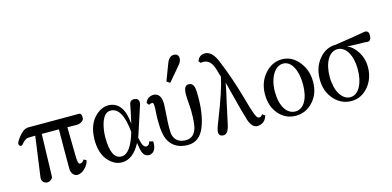

<svg xmlns="http://www.w3.org/2000/svg" viewBox="-60 -915 2557 1254"><g transform="rotate(-15 1218.5 -287.5)"><path d="M468 -335C471 -354 466 -373 453 -373H108C84 -373 58 -353 30 -312C17 -294 15 -281 24 -273C31 -266 38 -267 45 -276C60 -294 73 -304 84 -307C87 -308 106 -309 139 -309L103 -48C102 -42 101 -37 101 -32C101 -11 112 2 133 6C150 9 174 -6 175 -23L183 -309H299C299 -293 299 -247 298 -170V-43C298 -14 316 10 340 10C358 9 375 1 391 -15C408 -31 418 -49 421 -68L403 -77C396 -64 387 -57 375 -57C364 -56 359 -77 359 -118L356 -308C395 -307 416 -307 419 -307C442 -307 464 -320 468 -335Z M847 -80C846 -69 841 -61 834 -57C831 -55 827 -54 823 -53C809 -54 799 -66 793 -89L785 -122L792 -142L853 -329C854 -334 855 -339 855 -343C855 -360 846 -370 828 -372C805 -375 793 -364 790 -340C789 -329 780 -290 765 -222C757 -321 721 -372 657 -377C624 -379 593 -366 564 -339C527 -304 508 -254 506 -188C505 -120 522 -68 557 -33C584 -6 613 7 645 6C694 5 735 -27 769 -91C773 -62 777 -41 781 -30C789 -6 804 6 827 6C860 2 875 -25 874 -74ZM751 -170C724 -79 691 -33 651 -32C602 -31 578 -80 578 -179C578 -213 583 -245 592 -275C606 -318 627 -340 656 -340C709 -340 741 -283 751 -170Z M1233 -278C1233 -311 1232 -332 1229 -341C1224 -364 1211 -375 1190 -374C1169 -373 1159 -352 1159 -313C1159 -300 1160 -281 1162 -256C1164 -231 1165 -212 1165 -199C1165 -148 1162 -113 1157 -92C1146 -49 1122 -27 1086 -26C1041 -25 1013 -43 1001 -81C998 -90 997 -107 997 -130C997 -151 998 -180 1001 -218C1004 -259 1005 -281 1005 -286C1006 -340 988 -367 951 -367C924 -365 906 -352 897 -327L909 -311C919 -317 928 -319 936 -317C941 -314 943 -298 941 -267C939 -242 938 -219 938 -200C938 -133 946 -85 963 -57C988 -14 1030 8 1088 8C1141 8 1178 -21 1201 -78C1222 -131 1233 -197 1233 -278ZM1181 -553C1181 -574 1170 -585 1149 -585C1128 -585 1112 -571 1101 -542L1058 -429L1080 -414L1164 -513C1175 -526 1181 -540 1181 -553Z M1606 -61C1599 -47 1588 -42 1575 -47C1564 -52 1547 -96 1525 -178C1496 -283 1463 -380 1426 -468C1403 -522 1374 -546 1338 -541C1317 -538 1303 -525 1294 -502L1307 -488C1315 -491 1323 -491 1332 -490C1361 -486 1382 -463 1394 -421C1399 -404 1405 -386 1410 -367C1398 -307 1368 -218 1321 -99C1305 -60 1297 -34 1297 -22C1297 -7 1304 3 1318 6C1322 7 1326 7 1329 7C1348 7 1362 -11 1371 -48L1407 -214C1413 -237 1421 -273 1430 -322C1466 -181 1486 -104 1491 -91C1499 -59 1506 -37 1513 -26C1525 -4 1541 7 1561 6C1594 3 1615 -15 1624 -48Z M1983 -180C1983 -234 1967 -280 1936 -317C1905 -355 1868 -374 1823 -374C1778 -374 1739 -355 1706 -317C1674 -280 1658 -234 1658 -180C1658 -126 1673 -81 1704 -46C1735 -11 1773 6 1818 6C1863 6 1902 -11 1934 -46C1967 -81 1983 -126 1983 -180ZM1915 -181C1915 -84 1879 -23 1824 -22C1764 -21 1725 -83 1725 -180C1725 -276 1768 -345 1824 -345C1879 -345 1915 -278 1915 -181Z M2420 -373C2421 -396 2413 -408 2395 -408C2392 -408 2389 -408 2386 -407C2365 -402 2299 -392 2188 -375C2143 -375 2106 -356 2075 -319C2044 -282 2029 -237 2029 -182C2029 -128 2045 -83 2077 -47C2109 -11 2148 7 2193 7C2238 7 2276 -11 2307 -47C2338 -83 2354 -128 2354 -182C2354 -217 2345 -251 2326 -282C2307 -313 2284 -334 2256 -345C2263 -344 2283 -343 2318 -342C2347 -341 2365 -341 2372 -341C2377 -341 2392 -339 2396 -339C2410 -339 2418 -350 2420 -373ZM2286 -183C2286 -86 2248 -19 2193 -19C2137 -19 2096 -86 2096 -182C2096 -278 2135 -344 2191 -344C2247 -344 2286 -279 2286 -183Z"/></g></svg>

Font: GFS Philostratos
Style: Regular
Weight: 400
Designer: George D. Matthiopoulos
Foundry: George D. Matthiopoulos
Version: Version 1.000